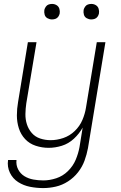

<svg xmlns="http://www.w3.org/2000/svg" viewBox="-20 -745 616 978"><path d="M200 213Q232 213 264.5 205.5Q297 198 326.5 179Q356 160 377.5 132.5Q399 105 410.5 73.5Q422 42 428 10L517 -530H473L418 -197Q413 -165 399.5 -133.5Q386 -102 360.5 -77.5Q335 -53 302.5 -42Q270 -31 238 -31Q238 -31 238 -31Q238 -31 238 -31Q210 -31 184.5 -39.5Q159 -48 142 -67.5Q125 -87 117 -112Q109 -137 109.5 -164.5Q110 -192 114 -219L166 -530H122L72 -225Q66 -191 66 -157Q66 -123 76 -91.5Q86 -60 108 -36.5Q130 -13 162 -2.5Q194 8 228 8Q261 8 295 -2.5Q329 -13 356.5 -38.5Q384 -64 401 -95L385 4Q379 37 365.5 69Q352 101 326 126.5Q300 152 266.5 163Q233 174 201 174Q175 174 150 169.5Q125 165 104.5 152.5Q84 140 72.5 118Q61 96 64 70H21Q16 105 30.5 135Q45 165 72.5 182.5Q100 200 133 206.5Q166 213 200 213ZM445 -646Q454 -646 462.5 -649Q471 -652 476.5 -659.5Q482 -667 484 -676Q486 -688 482.5 -700Q479 -712 468.5 -718.5Q458 -725 445 -725Q436 -725 427.5 -722Q419 -719 413.5 -711Q408 -703 406 -695Q404 -682 407.5 -670Q411 -658 422 -652Q433 -646 445 -646ZM245 -646Q254 -646 262.5 -649Q271 -652 276.5 -659.5Q282 -667 284 -676Q286 -688 282.5 -700Q279 -712 268.5 -718.5Q258 -725 245 -725Q236 -725 227.5 -722Q219 -719 213.5 -711Q208 -703 206 -695Q204 -682 207.5 -670Q211 -658 222 -652Q233 -646 245 -646Z"/></svg>

Font: Iosevka Sparkle Extralight
Style: Italic
Weight: 200
Italic angle: -9°
Designer: Belleve Invis
Foundry: Belleve Invis
Version: Version 4.5.0; ttfautohint (v1.8.3)